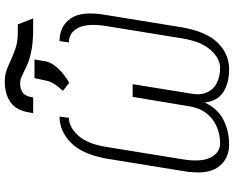

<svg xmlns="http://www.w3.org/2000/svg" viewBox="-109 -876 995 817"><g transform="rotate(-90 388.5 -467.5)"><path d="M301.1 -711.6 295.5 -671.9Q256.7 -671.9 220.7 -632.6Q184.7 -593.4 171.9 -512.8L119.3 -188.9Q106.2 -109.7 126.8 -69.1Q147.4 -28.4 187.5 -28.4Q222.7 -28.4 255.5 -41.7Q288.4 -55 312.1 -83.1Q335.9 -111.2 343.8 -154.8L384.9 -400.6H438.9L399.1 -154.8Q391 -111.2 404.3 -83.1Q417.6 -55 445.3 -41.7Q473 -28.4 507.1 -28.4Q548.3 -28.4 584.3 -68.7Q620.4 -109 633.5 -188.9L686.1 -512.8Q698.9 -593.4 678.3 -632.6Q657.7 -671.9 616.5 -671.9L622.2 -711.6Q685.7 -711.6 718.8 -663.7Q751.8 -615.8 733 -512.8L680.4 -188.9Q661.9 -85.2 614.2 -37.6Q566.4 9.9 502.8 9.9Q443.2 9.9 405 -14.9Q366.8 -39.8 360.8 -93.8Q335.9 -39.8 288.4 -14.9Q240.8 9.9 181.8 9.9Q119.7 9.9 85.4 -37.6Q51.1 -85.2 69.6 -188.9L122.2 -512.8Q141 -615.8 190.2 -663.7Q239.3 -711.6 301.1 -711.6ZM663.4 -889.2H693.2L718.8 -823.9H684.7Q625.7 -823.5 588.8 -830.1Q551.8 -836.6 529.5 -845.9Q507.1 -855.1 491.5 -863.3Q478.3 -870 467.3 -874.6Q456.3 -879.3 441.8 -879.3Q420.1 -879.6 403.9 -868.8Q387.8 -858 383.5 -829.5L382.1 -823.9H315.3L318.2 -838.1Q326.3 -895.2 361.7 -920.1Q397 -945 451.7 -944.6Q476.9 -944.6 497.2 -937.3Q517.4 -930 537.6 -920.5Q562.1 -909.1 591.3 -899Q620.4 -888.8 663.4 -889.2ZM444.6 -670.5 410.5 -697.4Q429.3 -717.3 440.2 -734.9Q451 -752.5 454.5 -771.3L464.5 -818.2H544L535.5 -768.5Q531.2 -749.3 515.8 -729.8Q500.4 -710.2 480.8 -694.6Q461.3 -679 444.6 -670.5Z"/></g></svg>

Font: Inter Thin  BETA
Style: Italic
Weight: 100
Italic angle: -9.39999°
Designer: Rasmus Andersson
Foundry: rsms
Version: Version 3.011;git-f93a4a705